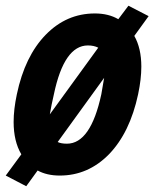

<svg xmlns="http://www.w3.org/2000/svg" viewBox="-21 -601 537 668"><path d="M470.7 -369.1Q470.7 -325.7 459.5 -272.9Q431.2 -140.1 358.4 -64.5Q285.6 9.8 187 9.8Q142.1 9.8 109.9 -7.8L70.3 46.9L-1 9.8L53.2 -64Q26.4 -109.4 26.4 -176.8Q26.4 -220.2 37.6 -272.9Q65.4 -405.3 137.7 -479.7Q210 -554.2 309.1 -554.2Q356.4 -554.2 390.6 -534.2L425.8 -581.1L496.1 -544.9L446.3 -476.1Q470.7 -433.1 470.7 -369.1ZM284.7 -442.9Q202.1 -442.9 166.5 -272.9L158.7 -237.3L152.3 -203.1L320.8 -435.1Q305.7 -442.9 284.7 -442.9ZM211.9 -101.1Q294.4 -101.1 331.5 -272.9L341.3 -330.1L179.7 -106.9Q191.4 -101.1 211.9 -101.1Z"/></svg>

Font: Open Sans Hebrew Condensed
Style: Bold Italic
Weight: 700
Width: 3
Italic angle: -12°
Foundry: Ascender Corporation, Yanek Iontef
Version: Version 2.001;PS 002.001;hotconv 1.0.70;makeotf.lib2.5.58329